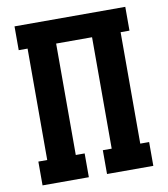

<svg xmlns="http://www.w3.org/2000/svg" viewBox="-82 -805 765 874"><g transform="rotate(-10 300.0 -367.5)"><path d="M44 0V-110H85V-625H44V-735H556V-625H515V-110H556V0H342V-110H383V-625H217V-110H258V0Z"/></g></svg>

Font: Iosevka Curly Slab XBdEx
Style: Regular
Weight: 800
Width: 7
Monospace: yes
Designer: Belleve Invis
Foundry: Belleve Invis
Version: Version 11.0.0; ttfautohint (v1.8.3)